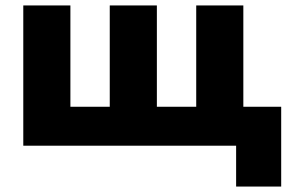

<svg xmlns="http://www.w3.org/2000/svg" viewBox="-20 -535 1065 705"><path d="M847 150V0H798.5V-143H1012.5V150ZM65.5 0V-515H238.5V-143H383V-515H556V-143H700.5V-515H873.5V0Z"/></svg>

Font: Geologica ExtraBold
Style: Regular
Weight: 800
Designer: Sindre Bremnes, Frode Helland
Foundry: Monokrom Skriftforlag AS
Version: Version 1.010;gftools[0.9.28]